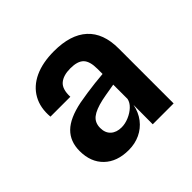

<svg xmlns="http://www.w3.org/2000/svg" viewBox="-139 -714 878 878"><g transform="rotate(-45 300.0 -275.0)"><path d="M231 6Q156 6 112.5 -36Q69 -78 69 -150Q69 -211.5 107 -249Q145 -286.5 228.5 -303.5Q255 -308.5 282.8 -312.5Q310.5 -316.5 338.5 -319.8Q366.5 -323 392.5 -325V-358.5Q392.5 -407 372.8 -427.2Q353 -447.5 306.5 -447.5Q261 -447.5 236.8 -427Q212.5 -406.5 214.5 -355.5H86Q80.5 -417 105.8 -462.2Q131 -507.5 183 -531.8Q235 -556 309 -556Q416 -556 471.5 -505.2Q527 -454.5 527 -355.5V0H392L392.5 -125Q384.5 -84.5 361.8 -55Q339 -25.5 305.5 -9.8Q272 6 231 6ZM281.5 -90.5Q305 -90.5 329.2 -100.8Q353.5 -111 371 -127.5Q388.5 -144 392.5 -163.5V-256Q382 -254 366.2 -251.5Q350.5 -249 335 -246.2Q319.5 -243.5 308.5 -241Q257 -229.5 233.5 -210.8Q210 -192 210 -158Q210 -126 229.5 -108.2Q249 -90.5 281.5 -90.5Z"/></g></svg>

Font: Spline Sans Mono SemiBold
Style: Regular
Weight: 600
Monospace: yes
Version: Version 1.004